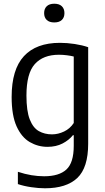

<svg xmlns="http://www.w3.org/2000/svg" viewBox="-20 -781 563 1031"><path d="M221.5 230Q187.5 230 148 224.2Q108.5 218.5 76 207.5V141.5Q114 154 149 159.8Q184 165.5 217 165.5Q297 165.5 336.5 129.2Q376 93 376 2V-55H371.5Q350.5 -28.5 315.8 -10.5Q281 7.5 235 7.5Q184 7.5 140 -18Q96 -43.5 69.2 -102.2Q42.5 -161 42.5 -260.5Q42.5 -408 108.5 -479.5Q174.5 -551 302 -551Q340 -551 381 -544.8Q422 -538.5 453.5 -527.5V-9.5Q453.5 119.5 395 174.8Q336.5 230 221.5 230ZM259 -59.5Q292 -59.5 324 -74.8Q356 -90 376 -120.5V-477.5Q360.5 -481.5 339.2 -484.2Q318 -487 296.5 -487Q212 -487 167 -437Q122 -387 122 -268Q122 -185 139.8 -139.8Q157.5 -94.5 188.5 -77Q219.5 -59.5 259 -59.5ZM271.5 -660.5Q245 -660.5 231 -673.8Q217 -687 217 -710.5Q217 -734 231 -747.5Q245 -761 271.5 -761Q298 -761 312 -747.5Q326 -734 326 -710.5Q326 -687 312 -673.8Q298 -660.5 271.5 -660.5Z"/></svg>

Font: Encode Sans SemiCondensed SemiCondensed
Style: Regular
Weight: 400
Width: 4
Designer: Multiple Designers
Foundry: Impallari Type
Version: Version 3.000; ttfautohint (v1.8.3) -l 8 -r 50 -G 200 -x 14 